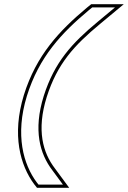

<svg xmlns="http://www.w3.org/2000/svg" viewBox="-20 -733 608 912"><path d="M402.4 -685 418.4 -698H526.4L445.9 -631C321.4 -528 238.9 -438 187.7 -277C136.9 -114 169.6 -2 228.1 75L279 144H163L154.3 133C91.3 48 50.8 -91 107.7 -277C165.6 -463 272.1 -576 402.4 -685ZM392.9 -696.6C261.6 -586.8 152.4 -471.2 93.3 -281.4C35.2 -91.3 76.3 52.9 142.4 142.1L155.7 159H308.7L240.1 66C184.4 -7.3 152.4 -113.5 202 -272.5C252.2 -430.2 331.7 -517 455.5 -619.5L567.9 -713H413.1Z"/></svg>

Font: Nordica Plus
Style: NordicaClassicLtExtOblOl
Weight: 300
Version: Version 1.01